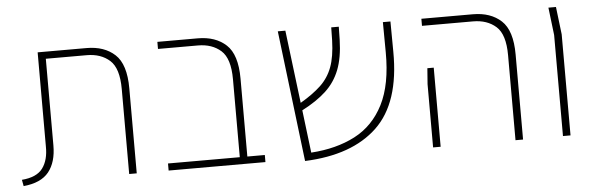

<svg xmlns="http://www.w3.org/2000/svg" viewBox="-41 -671 2510 810"><g transform="rotate(-5 1213.5 -266.5)"><path d="M30 12 25 -15Q88 -20 113.5 -54.5Q139 -89 138 -147V-545H345Q420 -545 465 -503.5Q510 -462 510 -360V0H478V-360Q478 -448 440.5 -481.5Q403 -515 343 -515H170V-148Q170 -77 137 -36Q104 5 30 12Z M645 0V-30H949V-360Q949 -448 911.5 -481.5Q874 -515 814 -515H645V-545H816Q891 -545 936 -503.5Q981 -462 981 -360V-30H1055V0Z M1222 10 1155 -545H1187L1225 -236Q1278 -267 1311.5 -298.5Q1345 -330 1361.5 -374Q1378 -418 1380 -487L1381 -542H1413L1412 -487Q1410 -411 1390 -360Q1370 -309 1330.5 -272.5Q1291 -236 1229 -204L1251 -23Q1358 -30 1437 -71Q1516 -112 1559 -196.5Q1602 -281 1601 -417L1600 -545H1632L1633 -417Q1635 -201 1528.5 -99.5Q1422 2 1222 10Z M2114 0V-360Q2114 -448 2076.5 -481.5Q2039 -515 1979 -515H1763V-545H1981Q2056 -545 2101 -503.5Q2146 -462 2146 -360V0ZM1765 0V-268L1770 -335H1797V0Z M2315 0V-428L2301 -545H2333L2347 -428V0Z"/></g></svg>

Font: Assistant ExtraLight
Style: Regular
Weight: 200
Designer: Hebrew By Ben Nathan, Latin by Paul Hunt
Version: Version 3.000